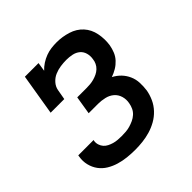

<svg xmlns="http://www.w3.org/2000/svg" viewBox="-148 -663 796 796"><g transform="rotate(-45 250.0 -265.0)"><path d="M208 8Q184 8 161 5.5Q138 3 116 -3.5Q94 -10 75 -21.5Q56 -33 43 -50.5Q30 -68 24.5 -90.5Q19 -113 23 -136Q23 -138 23.5 -139.5Q24 -141 24 -143H114Q114 -142 113.5 -141Q113 -140 113 -140Q111 -128 114.5 -117Q118 -106 125 -98Q132 -90 142 -85Q152 -80 162.5 -77Q173 -74 184.5 -73Q196 -72 208 -72Q220 -72 232.5 -73Q245 -74 257 -77.5Q269 -81 281 -86.5Q293 -92 303 -101Q313 -110 318.5 -122Q324 -134 326 -146Q330 -166 324.5 -184.5Q319 -203 305 -215Q291 -227 271.5 -231.5Q252 -236 233 -236H178L191 -316H246Q257 -316 267.5 -317Q278 -318 289 -321Q300 -324 310.5 -329Q321 -334 329.5 -342Q338 -350 343 -360.5Q348 -371 349 -382Q352 -399 347.5 -415Q343 -431 331 -441Q319 -451 302.5 -454.5Q286 -458 269 -458Q252 -458 234.5 -455.5Q217 -453 200.5 -446Q184 -439 171.5 -425Q159 -411 156 -394L148 -349H68L98 -530H178L172 -491Q183 -503 197.5 -512.5Q212 -522 228 -528Q244 -534 260 -536Q276 -538 292 -538Q325 -538 357 -528Q389 -518 410 -495Q431 -472 437.5 -439Q444 -406 439 -373Q436 -356 429.5 -340Q423 -324 411 -311Q399 -298 384 -289Q369 -280 352 -274Q371 -264 385 -249.5Q399 -235 407.5 -216Q416 -197 417 -175.5Q418 -154 415 -132Q411 -110 401.5 -89Q392 -68 375.5 -50.5Q359 -33 338.5 -21.5Q318 -10 296 -3.5Q274 3 251.5 5.5Q229 8 208 8Z"/></g></svg>

Font: Iosevka Slab Medium
Style: Italic
Weight: 500
Italic angle: -9°
Monospace: yes
Designer: Belleve Invis
Foundry: Belleve Invis
Version: Version 11.1.0; ttfautohint (v1.8.3)